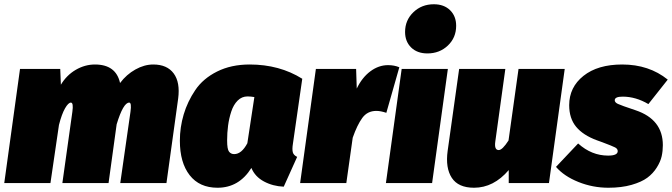

<svg xmlns="http://www.w3.org/2000/svg" viewBox="-28 -860 3157 902"><path d="M692 -557Q757 -557 788 -515Q819 -473 809 -397L754 0H537L585 -335Q591 -378 579 -378Q551 -378 520 -276L482 0H265L312 -335Q318 -378 305 -378Q293 -378 277.5 -351Q262 -324 249 -273L209 0H-8L66 -536H255L258 -462Q285 -507 328 -532Q371 -557 418 -557Q517 -557 536 -470Q566 -510 608 -533.5Q650 -557 692 -557Z M1145 -557Q1285 -557 1392 -490L1348 -184Q1344 -159 1347.5 -145Q1351 -131 1368 -123L1305 17Q1254 15 1212 -7.5Q1170 -30 1153 -71Q1095 22 994 22Q909 22 863 -37Q817 -96 817 -199Q817 -262 835 -322.5Q853 -383 889.5 -437Q926 -491 992 -524Q1058 -557 1145 -557ZM1135 -407Q1108 -407 1088.5 -387.5Q1069 -368 1058.5 -336Q1048 -304 1043.5 -270Q1039 -236 1039 -200Q1039 -159 1048 -147.5Q1057 -136 1072 -136Q1107 -136 1134 -187L1167 -404Q1149 -407 1135 -407Z M1795 -554Q1824 -554 1848 -544L1787 -330Q1760 -339 1740 -339Q1698 -339 1674 -306Q1650 -273 1629 -213L1599 0H1382L1456 -536H1645L1648 -444Q1673 -496 1712 -525Q1751 -554 1795 -554Z M1980 -609Q1932 -609 1903.5 -637Q1875 -665 1875 -710Q1875 -765 1914 -802.5Q1953 -840 2010 -840Q2058 -840 2086.5 -812Q2115 -784 2115 -739Q2115 -683 2076 -646Q2037 -609 1980 -609ZM2076 -536 2002 0H1785L1859 -536Z M2199 22Q2125 22 2094.5 -24.5Q2064 -71 2075 -151L2129 -536H2346L2299 -196Q2293 -155 2315 -155Q2332 -155 2361 -200L2408 -536H2625L2551 0H2362V-61Q2291 22 2199 22Z M2895 -557Q3021 -557 3109 -486L3018 -371Q2959 -406 2897 -406Q2860 -406 2860 -389Q2860 -379 2874.5 -372Q2889 -365 2958 -342Q3086 -299 3086 -178Q3086 -151 3080.5 -126Q3075 -101 3057.5 -73Q3040 -45 3013 -25Q2986 -5 2939 8.5Q2892 22 2830 22Q2757 22 2689.5 -5Q2622 -32 2584 -76L2688 -186Q2751 -129 2829 -129Q2874 -129 2874 -150Q2874 -161 2861.5 -167.5Q2849 -174 2801 -192Q2785 -198 2776 -201Q2711 -225 2678.5 -264.5Q2646 -304 2646 -366Q2646 -450 2713 -503.5Q2780 -557 2895 -557Z"/></svg>

Font: Fira Sans Ultra
Style: Italic
Weight: 950
Italic angle: -8°
Designer: Carrois Corporate & Edenspiekermann AG
Foundry: Carrois Corporate GbR & Edenspiekermann AG
Version: Version 4.203;PS 004.203;hotconv 1.0.88;makeotf.lib2.5.64775